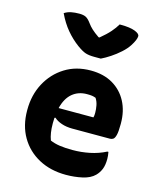

<svg xmlns="http://www.w3.org/2000/svg" viewBox="-124 -921 848 1024"><g transform="rotate(15 300.0 -408.5)"><path d="M358 -631H322Q293 -631 274 -637Q255 -643 226 -664Q189 -691 158 -728Q127 -765 104 -814Q121 -825 141 -829Q161 -833 186 -833Q209 -833 222.5 -826Q236 -819 252 -797Q262 -783 276.5 -769.5Q291 -756 317 -738H322Q356 -766 376 -789Q396 -812 408 -833H414Q465 -833 492.5 -822.5Q520 -812 520 -798Q520 -779 497 -743Q483 -721 458.5 -699Q434 -677 407.5 -659.5Q381 -642 358 -631ZM324 -556Q395 -556 445.5 -526.5Q496 -497 523.5 -445Q551 -393 551 -325V-320Q551 -279 546 -260Q541 -241 533 -236Q525 -231 516 -231H308Q275 -231 248.5 -240Q222 -249 206 -264L201 -262Q200 -249 200 -234V-231Q200 -203 203.5 -180.5Q207 -158 214 -140Q237 -130 266.5 -125.5Q296 -121 339 -121Q386 -121 432.5 -130.5Q479 -140 520 -161H526Q528 -151 529 -141.5Q530 -132 530 -123Q530 -89 521 -66.5Q512 -44 495 -27Q471 -3 428 6.5Q385 16 338 16Q253 16 188 -19Q123 -54 86.5 -116.5Q50 -179 50 -263V-266Q50 -348 85 -413.5Q120 -479 181.5 -517.5Q243 -556 324 -556ZM336 -429Q289 -429 256 -401.5Q223 -374 209 -318H401Q403 -324 403.5 -331.5Q404 -339 404 -344Q404 -364 400 -384.5Q396 -405 385 -422Q374 -426 364.5 -427.5Q355 -429 336 -429Z"/></g></svg>

Font: Recursive Mn Csl St XBd
Style: Regular
Weight: 800
Monospace: yes
Version: Version 1.079;hotconv 1.0.112;makeotfexe 2.5.65598; ttfautoh